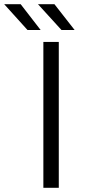

<svg xmlns="http://www.w3.org/2000/svg" viewBox="-94 -901 416 921"><path d="M114 -700H188V0H114ZM-74 -881H5L101 -757H38ZM88 -881H167L264 -757H201Z"/></svg>

Font: Idrija
Style: Regular
Weight: 400
Designer: Julieta Ulanovsky
Foundry: Julieta Ulanovsky
Version: Version 7.200